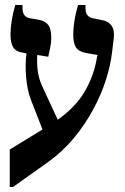

<svg xmlns="http://www.w3.org/2000/svg" viewBox="-20 -667 500 768"><path d="M19 81V-69L150 -149L104 -267Q89 -305 84.5 -358Q80 -411 86 -453L73 -456Q44 -460 33 -477.5Q22 -495 22 -530Q22 -553 26.5 -582.5Q31 -612 41 -647H70V-634Q70 -599 100 -594L135 -588Q162 -583 173.5 -566.5Q185 -550 185 -517Q185 -497 181.5 -480Q178 -463 173 -440L129 -447Q127 -414 131 -383.5Q135 -353 148 -324L211 -188Q281 -238 316.5 -297Q352 -356 365 -422L370 -447L324 -455Q294 -461 283.5 -478Q273 -495 273 -529Q273 -554 277.5 -582.5Q282 -611 292 -647H322V-634Q322 -599 352 -594L386 -587Q413 -583 426 -564.5Q439 -546 435 -513L428 -456Q422 -405 403.5 -347Q385 -289 353 -229.5Q321 -170 276.5 -116Q232 -62 174 -20L32 81Z"/></svg>

Font: Noto Serif Hebrew Condensed
Style: Bold
Weight: 700
Width: 3
Designer: Monotype Design Team
Foundry: Monotype Imaging Inc.
Version: Version 2.004; ttfautohint (v1.8.4.7-5d5b)